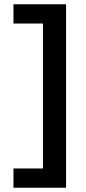

<svg xmlns="http://www.w3.org/2000/svg" viewBox="-20 -770 403 898"><path d="M289 -750V108H43V18H181V-660H43V-750Z"/></svg>

Font: Instrument Sans Condensed SemiBold
Style: Regular
Weight: 600
Width: 3
Designer: Rodrigo Fuenzalida
Foundry: fragTYPE
Version: Version 1.000;gftools[0.9.28]